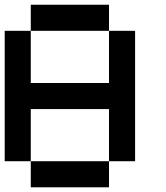

<svg xmlns="http://www.w3.org/2000/svg" viewBox="-20 -798 707 818"><path d="M444.4 -666.7H111.1V-777.8H444.4ZM111.1 -333.3V-111.1H0V-666.7H111.1V-444.4H444.4V-666.7H555.6V-111.1H444.4V-333.3ZM444.4 0H111.1V-111.1H444.4Z"/></svg>

Font: Pixeloid Sans
Style: Regular
Weight: 400
Designer: GGBotNet
Foundry: GGBotNet
Version: 0.5